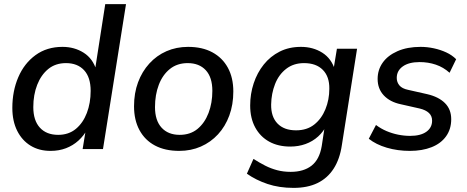

<svg xmlns="http://www.w3.org/2000/svg" viewBox="-20 -725 2274 934"><path d="M226 9Q170 9 128.5 -16.5Q87 -42 63.5 -89Q40 -136 40 -200Q40 -282 69 -349.5Q98 -417 153 -457Q208 -497 284 -497Q342 -497 387 -468.5Q432 -440 449 -383L442 -384L492 -705H593L481 0H382L398 -98H406Q388 -65 361.5 -41Q335 -17 301 -4Q267 9 226 9ZM263 -69Q314 -69 349 -98Q384 -127 402.5 -175.5Q421 -224 421 -283Q421 -349 389 -383.5Q357 -418 301 -418Q250 -418 215 -389.5Q180 -361 161 -312.5Q142 -264 142 -204Q142 -139 174 -104Q206 -69 263 -69Z M852 9Q783 9 734 -17Q685 -43 658.5 -92Q632 -141 632 -208Q632 -272 651.5 -324.5Q671 -377 706.5 -416Q742 -455 790 -476Q838 -497 895 -497Q964 -497 1013 -470.5Q1062 -444 1088.5 -395.5Q1115 -347 1115 -280Q1115 -216 1095.5 -163Q1076 -110 1040.5 -71.5Q1005 -33 957 -12Q909 9 852 9ZM854 -69Q906 -69 941 -98Q976 -127 994.5 -175.5Q1013 -224 1013 -283Q1013 -349 981 -383.5Q949 -418 893 -418Q842 -418 806.5 -389.5Q771 -361 752.5 -312.5Q734 -264 734 -204Q734 -139 766 -104Q798 -69 854 -69Z M1408 189Q1338 189 1281.5 170Q1225 151 1181 120L1213 48Q1243 67 1270.5 81Q1298 95 1328.5 103Q1359 111 1394 111Q1457 111 1495.5 81Q1534 51 1545 -14L1561 -119L1570 -118Q1554 -85 1527.5 -61Q1501 -37 1466.5 -24.5Q1432 -12 1392 -12Q1333 -12 1289.5 -36Q1246 -60 1221.5 -105Q1197 -150 1197 -212Q1197 -268 1214 -319.5Q1231 -371 1263 -411Q1295 -451 1340.5 -474Q1386 -497 1444 -497Q1503 -497 1548 -468.5Q1593 -440 1610 -383L1602 -385L1619 -488H1717L1643 -19Q1633 49 1603 95.5Q1573 142 1524.5 165.5Q1476 189 1408 189ZM1420 -91Q1473 -91 1508.5 -119Q1544 -147 1563 -193.5Q1582 -240 1582 -293Q1583 -352 1550.5 -385Q1518 -418 1459 -418Q1408 -418 1372 -390Q1336 -362 1318 -316Q1300 -270 1299 -217Q1298 -157 1330 -124Q1362 -91 1420 -91Z M1974 9Q1914 9 1861.5 -6.5Q1809 -22 1774 -50L1809 -117Q1833 -99 1860 -87.5Q1887 -76 1916.5 -70Q1946 -64 1975 -64Q2026 -64 2054 -84Q2082 -104 2082 -138Q2082 -161 2066.5 -175.5Q2051 -190 2022 -197L1929 -218Q1877 -229 1847 -261Q1817 -293 1817 -341Q1817 -385 1841.5 -420Q1866 -455 1913.5 -476Q1961 -497 2026 -497Q2058 -497 2090.5 -490Q2123 -483 2151 -470Q2179 -457 2199 -437L2167 -371Q2137 -398 2100 -410.5Q2063 -423 2021 -423Q1969 -423 1939.5 -402Q1910 -381 1910 -346Q1910 -325 1923 -309.5Q1936 -294 1965 -288L2058 -267Q2114 -254 2144.5 -223.5Q2175 -193 2175 -145Q2175 -97 2150 -62Q2125 -27 2079.5 -9Q2034 9 1974 9Z"/></svg>

Font: Nunito Sans 12pt ExtraLight 12pt SemiBold
Style: Italic
Weight: 600
Italic angle: -9°
Version: Version 3.101;gftools[0.9.27]